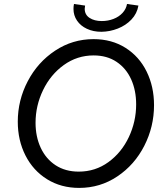

<svg xmlns="http://www.w3.org/2000/svg" viewBox="-20 -918 805 944"><path d="M67.4 -319.8Q67.4 -425.3 116.5 -518.8Q165.5 -612.3 251 -668.9Q336.4 -725.6 439.9 -725.6Q529.3 -725.6 596.9 -682.9Q664.6 -640.1 700.9 -566.2Q737.3 -492.2 737.3 -400.9Q737.3 -294.9 689.5 -201.2Q641.6 -107.4 557.1 -50.8Q472.7 5.9 369.1 5.9Q280.3 5.9 211.7 -36.6Q143.1 -79.1 105.2 -153.6Q67.4 -228 67.4 -319.8ZM649.4 -404.8Q649.4 -473.6 624.8 -528.1Q600.1 -582.5 553 -614Q505.9 -645.5 440.4 -645.5Q359.4 -645.5 293.9 -598.4Q228.5 -551.3 191.7 -474.9Q154.8 -398.4 154.8 -314.5Q154.8 -246.1 180.2 -191.4Q205.6 -136.7 253.4 -105.5Q301.3 -74.2 367.2 -74.2Q448.7 -74.2 513.2 -121.1Q577.6 -168 613.5 -244.1Q649.4 -320.3 649.4 -404.8ZM341.3 -874Q341.3 -888.2 343.8 -898.4L398.4 -890.6Q396.5 -879.9 396.5 -875Q396.5 -845.7 420.2 -830.1Q443.8 -814.5 480.5 -814.5Q511.2 -814.5 538.1 -825Q564.9 -835.4 582.5 -854.5Q600.1 -873.5 604.5 -898.4L660.6 -890.6Q653.8 -851.1 626.2 -822Q598.6 -793 559.3 -777.6Q520 -762.2 478.5 -761.7Q438.5 -761.7 407.2 -776.4Q376 -791 358.6 -816.7Q341.3 -842.3 341.3 -874Z"/></svg>

Font: Reddit Sans Chocolate
Style: Italic
Weight: 400
Italic angle: -11.25°
Designer: Stephen Hutchings
Version: Version 1.013